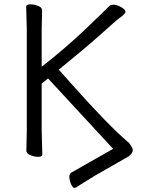

<svg xmlns="http://www.w3.org/2000/svg" viewBox="-20 -726 670 903"><path d="M584 10 425 101 335 157Q326 161 318 147.5Q310 134 307 115Q303 94 315 86L512 -26L206 -357L176 -333V-111L179 1Q179 11 161 11.5Q143 12 123 4Q104 -4 104 -17L106 -112V-589L103 -695Q103 -705 121.5 -705.5Q140 -706 160 -698Q178 -691 178 -677L176 -588V-412Q289 -500 384 -591Q431 -636 457.5 -661.5Q484 -687 489 -693Q498 -704 513 -704Q528 -704 549 -693Q570 -681 570 -670Q570 -660 531 -633Q512 -617 447.5 -559Q383 -501 256 -398Q257 -398 265 -389Q273 -380 287.5 -363.5Q302 -347 322 -325Q491 -135 582 -58Q588 -55 600.5 -33Q613 -11 584 10Z"/></svg>

Font: LXGW WenKai
Style: Regular
Weight: 400
Designer: LXGW / Fontworks Inc.
Foundry: LXGW / Fontworks Inc.
Version: Version 1.520; June 14, 2025